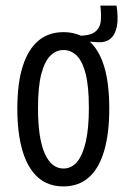

<svg xmlns="http://www.w3.org/2000/svg" viewBox="-20 -655 456 687"><path d="M329 -504 257 -509 259 -527Q302 -527 320 -541Q338 -555 340.5 -579.5Q343 -604 339 -635H397Q404 -590 398 -560Q392 -530 374.5 -516Q357 -502 329 -504ZM207 12Q152 12 115.5 -20.5Q79 -53 60.5 -115.5Q42 -178 42 -266Q42 -358 61.5 -418.5Q81 -479 117.5 -509.5Q154 -540 207 -540Q260 -540 296.5 -510Q333 -480 352 -419.5Q371 -359 371 -266Q371 -177 352.5 -114.5Q334 -52 297.5 -20Q261 12 207 12ZM207 -52Q236 -52 256 -76Q276 -100 287 -148Q298 -196 298 -269Q298 -346 286.5 -391Q275 -436 254.5 -456Q234 -476 207 -476Q181 -476 160.5 -456Q140 -436 128 -391Q116 -346 116 -268Q116 -160 140 -106Q164 -52 207 -52Z"/></svg>

Font: Bricolage Grotesque 24pt Condensed Light
Style: Regular
Weight: 300
Width: 3
Designer: Mathieu Triay
Foundry: Atelier Triay
Version: Version 1.001;gftools[0.9.33.dev8+g029e19f]